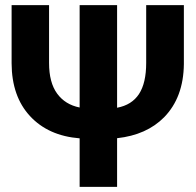

<svg xmlns="http://www.w3.org/2000/svg" viewBox="-20 -731 767 751"><path d="M438 -309.6Q495.6 -320.3 523.7 -363.3Q551.8 -406.2 551.8 -484.9V-710.9H699.2V-480.5Q697.8 -350.1 622.1 -272.5Q553.7 -203.1 438 -190.4V0H291.5V-189.9Q168.9 -199.7 97.4 -276.9Q25.9 -354 25.4 -483.4V-710.9H171.9V-484.9Q171.9 -408.2 203.4 -365Q234.9 -321.8 291.5 -310.5V-710.9H438Z"/></svg>

Font: Roboto
Style: Bold
Weight: 700
Designer: Google
Version: Version 2.134; 2016; ttfautohint (v1.6)